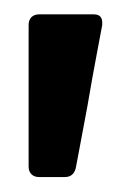

<svg xmlns="http://www.w3.org/2000/svg" viewBox="-20 -720 182 265"><path d="M69.3 -475.6Q69.3 -475.6 69.3 -475.6Q69.3 -475.6 69.3 -475.6Q76.2 -475.6 80.1 -479.5Q84 -483.4 85 -490.2Q85 -490.2 89.8 -515.6Q94.7 -541 100.6 -573.2Q107.4 -613.3 114.3 -649.4Q121.1 -685.5 121.1 -685.5Q121.1 -685.5 121.1 -685.5Q121.1 -685.5 121.1 -685.5Q121.1 -687.5 121.1 -688.5Q121.1 -693.4 119.1 -696.3Q116.2 -700.2 109.4 -700.2Q109.4 -700.2 71.3 -700.2Q34.2 -700.2 34.2 -700.2Q34.2 -700.2 34.2 -700.2Q34.2 -700.2 34.2 -700.2Q27.3 -700.2 23.4 -696.3Q19.5 -692.4 19.5 -685.5Q19.5 -685.5 19.5 -660.2Q19.5 -634.8 19.5 -602.5Q19.5 -562.5 19.5 -526.4Q19.5 -490.2 19.5 -490.2Q19.5 -490.2 19.5 -490.2Q19.5 -490.2 19.5 -490.2Q19.5 -483.4 23.4 -479.5Q27.3 -475.6 34.2 -475.6Q34.2 -475.6 51.8 -475.6Q69.3 -475.6 69.3 -475.6Z"/></svg>

Font: Franchise Goodkids
Style: Regular
Weight: 500
Designer: ""
Version: ""